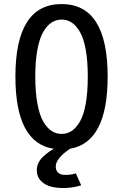

<svg xmlns="http://www.w3.org/2000/svg" viewBox="-20 -726 610 947"><path d="M380.5 188Q345.5 199 307.8 201Q270 203 237 195.8Q204 188.5 182.8 167.2Q161.5 146 161.5 113.5Q161.5 94.5 170.2 76.8Q179 59 193.5 45.8Q208 32.5 220.2 23.8Q232.5 15 245.5 8Q56 -20.5 56 -348Q56 -706 284 -706Q511 -706 511 -348Q511 -24 326 7.5Q255 54.5 255 95.5Q255 114.5 265.8 124.8Q276.5 135 293.5 136.2Q310.5 137.5 325.5 135.5Q340.5 133.5 354 129ZM234.5 -80Q257 -65.5 284 -65.5Q311 -65.5 333.2 -80Q355.5 -94.5 374 -126Q392.5 -157.5 402.8 -214.2Q413 -271 413 -348Q413 -425 402.8 -481.2Q392.5 -537.5 374 -569Q355.5 -600.5 333.2 -615Q311 -629.5 284 -629.5Q257 -629.5 234.5 -615Q212 -600.5 193.5 -569Q175 -537.5 164.5 -481.2Q154 -425 154 -348Q154 -271 164.5 -214.5Q175 -158 193.5 -126.2Q212 -94.5 234.5 -80Z"/></svg>

Font: League Mono Narrow
Style: Regular
Weight: 400
Width: 3
Designer: Tyler Finck
Foundry: The League of Moveable Type / Tyler Finck
Version: Version 2.210